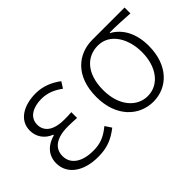

<svg xmlns="http://www.w3.org/2000/svg" viewBox="-71 -869 1204 1204"><g transform="rotate(-45 531.5 -267.0)"><path d="M270 13C348 13 400 -6 463 -55L435 -97C381 -52 337 -36 277 -36C177 -36 116 -79 116 -149C116 -217 169 -257 271 -257C296 -257 319 -256 350 -254V-305C323 -303 307 -303 287 -303C185 -303 143 -345 143 -401C143 -466 203 -497 276 -497C328 -497 372 -479 417 -446L443 -487C395 -523 340 -547 275 -547C171 -547 84 -500 84 -407C84 -354 114 -307 170 -285V-280C111 -265 56 -223 56 -145C56 -50 141 13 270 13Z M761 13C886 13 988 -84 988 -256C988 -365 945 -444 873 -484V-488C934 -488 988 -485 1050 -481V-533H764C641 -533 528 -449 528 -261C528 -85 636 13 761 13ZM761 -37C664 -37 589 -124 589 -261C589 -409 665 -483 763 -483C870 -483 930 -376 930 -259C930 -124 858 -37 761 -37Z"/></g></svg>

Font: Noto Sans CJK JP Light
Style: Regular
Weight: 300
Designer: Ryoko NISHIZUKA (kana & ideographs); Paul D. Hunt (Latin, Greek & Cyrillic); Wenlong ZHANG (bopomofo); Sandoll Communica
Foundry: Adobe Systems Incorporated
Version: Version 1.004;PS 1.004;hotconv 1.0.82;makeotf.lib2.5.63406